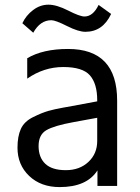

<svg xmlns="http://www.w3.org/2000/svg" viewBox="-20 -759 589 809"><path d="M53.7 -136.7Q53.7 -184.6 67.9 -215.8Q82 -247.1 119.6 -265.6Q157.2 -284.2 183.1 -291.5Q209 -298.8 244.6 -305.2Q280.3 -311.5 285.2 -312.5L389.6 -332V-336.9Q389.6 -406.2 358.9 -441.4Q328.1 -476.6 246.6 -476.6Q165 -476.6 94.7 -427.7V-513.7Q161.1 -552.7 266.6 -552.7Q473.6 -552.7 473.6 -335V24.4H390.6V-41Q345.7 29.3 231.4 29.3Q152.3 29.3 103 -17.6Q53.7 -64.5 53.7 -136.7ZM74.2 -661.1Q89.8 -694.3 119.6 -716.8Q149.4 -739.3 184.1 -739.3Q218.8 -739.3 267.6 -714.4Q316.4 -689.5 335.9 -689.5Q372.1 -689.5 395.5 -738.3L448.2 -700.2Q413.1 -625 339.8 -625Q310.5 -625 262.2 -649.4Q213.9 -673.8 196.3 -673.8Q149.4 -673.8 120.1 -621.1ZM389.6 -165V-262.7L288.1 -244.1Q208 -229.5 175.3 -210.4Q142.6 -191.4 142.6 -143.6Q142.6 -95.7 170.9 -68.8Q199.2 -42 257.3 -42Q315.4 -42 352.5 -76.7Q389.6 -111.3 389.6 -165Z"/></svg>

Font: GenEi M Gothic v2 Regular
Style: Regular
Weight: 400
Version: Version 2.0